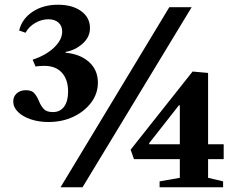

<svg xmlns="http://www.w3.org/2000/svg" viewBox="-20 -792 1004 812"><path d="M236 0 696 -761.5H790.5L329 0ZM655 0V-25L740.5 -40V-119H546.5L532.5 -159L794.5 -489.5L860 -483.5V-182H926V-119H860V-40L923.5 -25V0ZM611.5 -182H740.5V-346.5H736.5L610.5 -186ZM185 -276Q143.5 -276 109.8 -287.5Q76 -299 56 -318.8Q36 -338.5 36 -363Q36 -384 50.8 -397.2Q65.5 -410.5 90 -410.5Q115 -410.5 126.2 -396.5Q137.5 -382.5 144.8 -364.2Q152 -346 164.2 -332Q176.5 -318 203.5 -318Q234.5 -318 251.2 -341Q268 -364 268 -404.5Q268 -455.5 241.8 -484.5Q215.5 -513.5 167.5 -513.5Q159.5 -513.5 148 -512.8Q136.5 -512 130.5 -510.5L118 -539.5Q175 -558.5 209 -591.2Q243 -624 243 -658.5Q243 -682.5 227.2 -696.5Q211.5 -710.5 184.5 -710.5Q156 -710.5 129 -695Q102 -679.5 88 -653.5L61 -663Q73 -712.5 117.8 -742.2Q162.5 -772 225 -772Q286 -772 323.2 -745Q360.5 -718 360.5 -673Q360.5 -635 329.2 -607.2Q298 -579.5 257.5 -572.5V-569Q319 -563.5 356.5 -529.8Q394 -496 394 -442.5Q394 -396.5 366 -358.8Q338 -321 290.8 -298.5Q243.5 -276 185 -276Z"/></svg>

Font: Libre Caslon Text SemiBold
Style: Regular
Weight: 600
Designer: Pablo Impallari, Rodrigo Fuenzalida, Katja Schimmel
Foundry: Pablo Impallari, Rodrigo Fuenzalida
Version: Version 2.000